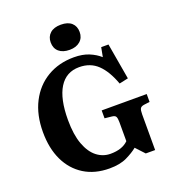

<svg xmlns="http://www.w3.org/2000/svg" viewBox="-167 -1073 1097 1214"><g transform="rotate(-20 381.5 -466.0)"><path d="M362 14Q263 14 191.5 -30.5Q120 -75 81.5 -155.5Q43 -236 43 -346Q43 -461 86.5 -546Q130 -631 208 -677.5Q286 -724 388 -724Q446 -724 488.5 -706.5Q531 -689 561 -662L573 -725H622L664 -482L604 -469Q571 -560 522 -607Q473 -654 398 -654Q310 -654 264 -580Q218 -506 218 -364Q218 -265 242 -200Q266 -135 307 -103Q348 -71 399 -71Q478 -71 519 -112V-240Q519 -265 513.5 -276.5Q508 -288 486 -290L439 -295V-348H742V-295L703 -290Q683 -287 677 -276Q671 -265 671 -238V3H608L554 -55Q525 -31 478.5 -8.5Q432 14 362 14ZM381 -777Q335 -777 309 -799.5Q283 -822 283 -862Q283 -900 308.5 -923Q334 -946 381 -946Q428 -946 453 -923.5Q478 -901 478 -862Q478 -823 451.5 -800Q425 -777 381 -777Z"/></g></svg>

Font: Literata 36pt
Style: Bold
Weight: 700
Designer: Latin by Veronika Burian and Jose Scaglione. Greek by Irene Vlachou. Cyrillic by Vera Evstafieva.
Foundry: TypeTogether
Version: Version 3.002